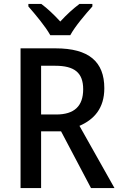

<svg xmlns="http://www.w3.org/2000/svg" viewBox="-20 -961 615 981"><path d="M237 -781H339C363 -826 418 -890 452 -928V-941H386C352 -915 322 -888 288 -851C256 -886 222 -918 191 -941H125V-928C160 -888 213 -825 237 -781ZM264 -714H85V0H190V-290H292L445 0H565L386 -318C460 -350 513 -407 513 -510C513 -646 434 -714 264 -714ZM262 -625C360 -625 405 -590 405 -505C405 -419 360 -376 267 -376H190V-625Z"/></svg>

Font: Noto Sans Devanagari SemiCondensed Medium
Style: Regular
Weight: 500
Width: 4
Designer: Jelle Bosma - Monotype Design Team
Foundry: Monotype Imaging Inc.
Version: Version 2.004